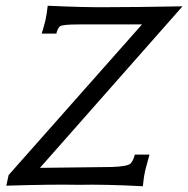

<svg xmlns="http://www.w3.org/2000/svg" viewBox="-20 -646 655 668"><path d="M615 -624 119 -62 369 -65Q424 -67 434 -77Q444 -87 449 -108H500Q487 -59 486 -56Q480 -31 477 2Q347 -5 253 -3Q167 -5 2 0L10 -37L474 -561H254Q195 -561 188 -554Q180 -546 176 -529H125Q129 -540 138 -575Q143 -598 146 -626Q280 -620 352 -621Q446 -621 615 -624Z"/></svg>

Font: GFS Neohellenic Rg
Style: Italic
Weight: 400
Italic angle: -12°
Designer: Takis Katsoulidis and George D. Matthiopoulos
Foundry: Takis Katsoulidis and George D. Matthiopoulos
Version: Version 1.0